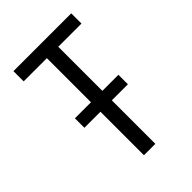

<svg xmlns="http://www.w3.org/2000/svg" viewBox="-215 -832 930 930"><g transform="rotate(-45 250.0 -367.5)"><path d="M211 0V-298H101V-363H211V-665H52V-735H448V-665H289V-363H399V-298H289V0Z"/></g></svg>

Font: Zed Sans
Style: Regular
Weight: 400
Designer: Belleve Invis
Foundry: Belleve Invis
Version: Version 1.0.0; ttfautohint (v1.8.4)